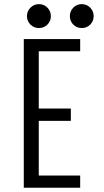

<svg xmlns="http://www.w3.org/2000/svg" viewBox="-20 -884 490 904"><path d="M203.2 -768.2Q187 -752 163.5 -752Q140 -752 123.5 -768.2Q107 -784.5 107 -808Q107 -831.5 123.5 -848Q140 -864.5 163.5 -864.5Q187 -864.5 203.2 -848Q219.5 -831.5 219.5 -808Q219.5 -784.5 203.2 -768.2ZM404.8 -768.2Q388.5 -752 365 -752Q341.5 -752 325.2 -768.2Q309 -784.5 309 -808Q309 -831.5 325.2 -848Q341.5 -864.5 365 -864.5Q388.5 -864.5 404.8 -848Q421 -831.5 421 -808Q421 -784.5 404.8 -768.2ZM357.5 -642.5H162.5V-373H313.5V-315H162.5V-57.5H357.5V0H92V-700H357.5Z"/></svg>

Font: League Mono Condensed Light
Style: Regular
Weight: 300
Width: 1
Designer: Tyler Finck
Foundry: The League of Moveable Type / Tyler Finck
Version: Version 2.210